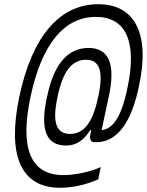

<svg xmlns="http://www.w3.org/2000/svg" viewBox="-20 -691 695 909"><path d="M445 158 457 100C409 122 337 138 280 138C122 138 73 7 125 -235C177 -479 282 -611 434 -611C575 -611 631 -496 583 -273C554 -134 514 -81 461 -75L496 -238C527 -385 497 -464 399 -464C300 -464 235 -386 204 -238L201 -226C170 -77 198 -2 293 -2C343 -2 377 -28 408 -76H412L408 -55C403 -33 410 -18 425 -18H437C540 -18 605 -122 638 -284C691 -528 621 -671 445 -671C262 -671 132 -518 72 -236C13 43 77 198 265 198C325 198 393 182 445 158ZM252 -230 253 -236C278 -353 320 -408 387 -408C453 -408 470 -353 446 -236L444 -230C420 -113 378 -57 312 -57C245 -57 227 -113 252 -230Z"/></svg>

Font: LT Wave Mono Light
Style: Italic
Weight: 300
Designer: Daniel Lyons
Version: Version 2.5 (Glyphs App)